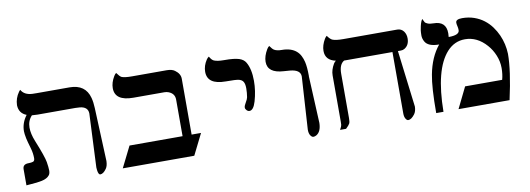

<svg xmlns="http://www.w3.org/2000/svg" viewBox="-53 -925 3440 1246"><g transform="rotate(-10 1667.5 -302.0)"><path d="M508.3 -35.2 524.4 -389.2Q522.9 -432.6 470.7 -438Q456.1 -439.5 441.4 -439.5H192.4Q173.8 -439.5 155.3 -441.4Q126 -410.2 126 -365.2Q126 -324.2 146.5 -273.9Q191.9 -162.1 197.8 -125.7Q203.6 -89.4 203.6 -69.6Q203.6 -49.8 195.6 -39.3Q187.5 -28.8 174.6 -22Q161.6 -15.1 144.8 -11.5Q127.9 -7.8 109.9 -5.9Q91.8 -3.9 74 -2.7Q56.2 -1.5 41.5 0V-106.4Q41.5 -139.2 80.1 -139.2Q98.6 -139.2 109.9 -143.1Q121.1 -147 121.1 -165Q121.1 -197.3 111.8 -229.7Q102.5 -262.2 99.1 -274.7Q95.7 -287.1 92.8 -300.3Q86.4 -332.5 86.4 -348.6Q86.4 -402.8 122.1 -450.2Q73.2 -468.8 71.3 -522.5Q72.8 -568.8 99.6 -606.4Q104 -613.3 109.4 -617.2Q128.9 -581.1 181.6 -578.1Q196.3 -577.6 211.4 -577.6H427.2Q531.7 -577.6 556.2 -484.9Q564 -455.1 565.4 -417L580.1 -65.4Q579.1 -33.2 566.9 -16.1Q546.4 13.2 526.4 13.2Q513.7 13.2 509.8 -17.6Q508.3 -26.4 508.3 -35.2Z M823.7 -439.5Q702.6 -439.5 702.6 -523.4Q702.6 -560.5 726.1 -599.6Q732.9 -611.3 741.2 -617.2Q759.8 -591.3 771 -585.9Q790 -577.6 838.9 -577.6H1066.9Q1101.6 -577.6 1120.1 -564Q1154.3 -539.6 1154.3 -506.3V-138.2H1216.3L1147.5 0H676.3L745.1 -138.2H1094.7V-379.4Q1094.7 -419.9 1053.7 -435.1Q1041.5 -439.5 1027.8 -439.5Z M1432.6 -439.5Q1311.5 -439.5 1311.5 -523.9Q1311.5 -563.5 1335.9 -600.6Q1343.8 -612.3 1352.1 -617.2Q1365.7 -592.8 1379.9 -586.9Q1402.8 -577.6 1442.6 -577.6Q1482.4 -577.6 1505.1 -575Q1527.8 -572.3 1543.9 -567.4Q1573.7 -557.6 1586.4 -535.6Q1613.3 -490.2 1613.3 -411.6Q1613.3 -345.2 1593.8 -278.8Q1577.6 -224.1 1551.3 -224.1Q1541 -224.1 1532.7 -232.9Q1524.4 -241.7 1524.4 -250Q1524.4 -258.3 1528.1 -265.9Q1531.7 -273.4 1536.1 -281.2Q1548.8 -302.7 1550.8 -314.5Q1555.7 -343.3 1555.7 -372.6Q1555.7 -401.9 1546.4 -416.7Q1537.1 -431.6 1513.7 -436Q1509.3 -436.5 1503.2 -437.3Q1497.1 -438 1487.8 -438.5Q1469.2 -439.5 1432.6 -439.5Z M1902.3 -38.6 1923.8 -385.7Q1923.8 -430.2 1855 -436.5Q1835.4 -438 1814.9 -439.5Q1709 -445.3 1709 -519.5Q1709 -557.1 1734.4 -599.6Q1741.7 -611.8 1750 -617.2Q1766.1 -593.8 1776.9 -587.9Q1794.4 -577.6 1825.9 -577.6Q1857.4 -577.6 1881.1 -569.8Q1904.8 -562 1920.9 -548.1Q1937 -534.2 1946.5 -515.4Q1956.1 -496.6 1961.4 -474.6Q1969.7 -439.9 1969.7 -379.4H1969.2L1983.9 -68.8Q1982.4 -10.7 1949.7 7.8Q1939.9 13.2 1930.4 13.2Q1920.9 13.2 1911.6 0Q1902.3 -13.2 1902.3 -38.6Z M2530.8 -439.5H2212.4Q2178.7 -420.4 2178.7 -358.4V-66.9Q2178.7 -41 2173.8 -31.2Q2168 -20 2147.9 -1H2108.4Q2120.6 -22.5 2121.3 -32Q2122.1 -41.5 2122.1 -51.3V-357.4Q2122.1 -393.6 2144.5 -431.6Q2151.4 -442.9 2159.7 -447.8Q2091.3 -462.4 2091.3 -523.9Q2091.3 -561 2114.7 -600.6Q2121.6 -611.8 2128.9 -617.2Q2146 -593.3 2159.7 -586.9Q2181.6 -577.6 2231 -577.6H2586.4Q2612.8 -577.6 2628.9 -556.6Q2643.1 -537.1 2643.1 -509.8Q2643.1 -465.3 2610.4 -445.8Q2600.1 -439.5 2586.4 -439.5H2566.9L2612.8 -65.4Q2611.8 -34.2 2598.6 -16.6Q2576.2 13.2 2555.7 13.2Q2546.4 13.2 2538.6 0Q2530.8 -13.2 2530.8 -35.2Z M2971.7 -555.2Q2971.7 -577.6 3013.7 -577.6Q3055.7 -577.6 3091.8 -565.2Q3127.9 -552.7 3156 -531.2Q3184.1 -509.8 3204.6 -481.7Q3225.1 -453.6 3238.8 -422.9Q3265.1 -363.3 3267.1 -297.9Q3267.1 -189 3225.1 0H2888.7L2956.5 -138.2H3200.7Q3210.4 -172.9 3210.4 -215.1Q3210.4 -257.3 3193.8 -298.1Q3177.2 -338.9 3149.4 -370.1Q3088.4 -439.5 3007.8 -439.5Q2938.5 -439.5 2889.2 -385.3Q2792.5 -278.3 2789.6 0H2741.7Q2741.7 -168.9 2757.8 -251.5Q2778.8 -362.8 2837.9 -435.1Q2765.1 -435.1 2745.1 -472.7Q2734.4 -492.7 2734.4 -512.5Q2734.4 -532.2 2736.1 -545.7Q2737.8 -559.1 2741.2 -572.8Q2748.5 -605 2758.8 -617.2Q2762.7 -609.9 2765.1 -603.8Q2767.6 -597.7 2770.8 -593Q2773.9 -588.4 2787.6 -582.5Q2801.3 -576.7 2825.2 -576.7Q2908.7 -576.7 2908.7 -497.1Q2908.7 -490.2 2907.2 -472.2Q2978.5 -472.2 2978.5 -504.9Q2978.5 -519 2975.1 -532Q2971.7 -544.9 2971.7 -555.2Z"/></g></svg>

Font: Cardo-Italic
Style: Italic
Weight: 400
Italic angle: -12°
Designer: David J. Perry
Foundry: David J. Perry
Version: Version 0.991